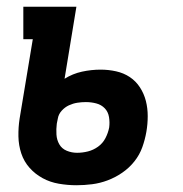

<svg xmlns="http://www.w3.org/2000/svg" viewBox="-20 -540 540 568"><path d="M206 8Q180 8 154 3.5Q128 -1 106 -13Q84 -25 67.5 -43.5Q51 -62 43 -86Q35 -110 34.5 -136.5Q34 -163 38 -189L77 -424H49V-520H206L171 -307Q195 -322 222.5 -328Q250 -334 278 -334Q301 -334 323.5 -329Q346 -324 364 -312Q382 -300 394 -281.5Q406 -263 411.5 -241.5Q417 -220 417 -196.5Q417 -173 413 -150Q409 -127 401 -104.5Q393 -82 377.5 -62.5Q362 -43 341.5 -29Q321 -15 298.5 -6.5Q276 2 252.5 5Q229 8 206 8ZM208 -88Q224 -88 240 -92Q256 -96 270 -106Q284 -116 292 -131.5Q300 -147 303 -163Q305 -178 302.5 -193.5Q300 -209 290 -219.5Q280 -230 265 -234Q250 -238 234 -238Q221 -238 208.5 -236Q196 -234 184 -228.5Q172 -223 162.5 -212.5Q153 -202 151 -189L148 -174Q146 -158 147 -142Q148 -126 155.5 -113Q163 -100 177.5 -94Q192 -88 208 -88Z"/></svg>

Font: Iosevka Gothic
Style: Bold Italic
Weight: 700
Italic angle: -9°
Monospace: yes
Designer: Belleve Invis
Foundry: Belleve Invis
Version: Version 15.5.1; ttfautohint (v1.8.4)